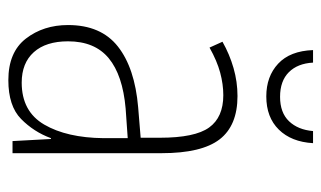

<svg xmlns="http://www.w3.org/2000/svg" viewBox="-175 -585 770 460"><g transform="rotate(90 210.0 -355.0)"><path d="M210 -539Q281 -539 314 -496Q347 -453 347 -357V0H318L313 -92H311Q296 -51 265 -20.5Q234 10 172 10Q105 10 72.5 -32Q40 -74 40 -133Q40 -212 91.5 -252.5Q143 -293 237 -301L310 -307V-353Q310 -437 285.5 -471Q261 -505 208 -505Q182 -505 154 -497.5Q126 -490 94 -472L80 -503Q110 -520 143 -529.5Q176 -539 210 -539ZM240 -271Q160 -264 119.5 -230.5Q79 -197 79 -133Q79 -80 105 -51Q131 -22 178 -22Q247 -22 278.5 -76Q310 -130 311 -218V-276ZM323 -720Q320 -668 290.5 -638Q261 -608 211 -608Q163 -608 132.5 -636.5Q102 -665 100 -720H130Q132 -683 153 -662Q174 -641 212 -641Q250 -641 270.5 -662.5Q291 -684 294 -720Z"/></g></svg>

Font: Noto Sans Thai Cond ExtLt
Style: Regular
Weight: 200
Width: 3
Designer: Monotype Design Team
Foundry: Monotype Imaging Inc.
Version: Version 2.002; ttfautohint (v1.8.4.7-5d5b)